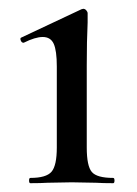

<svg xmlns="http://www.w3.org/2000/svg" viewBox="-20 -416 310 436"><path d="M49 -12Q85 -12 97 -26Q109 -40 109 -81V-265Q109 -301 102 -316.5Q95 -332 77 -332Q60 -332 34 -319H33Q29 -319 27 -324.5Q25 -330 29 -331L165 -395L169 -396Q173 -396 176 -392.5Q179 -389 179 -386V-365Q177 -323 177 -267V-81Q177 -39 188.5 -25.5Q200 -12 237 -12Q240 -12 240 -6Q240 0 237 0Q213 0 198 -1L143 -2L88 -1Q73 0 49 0Q46 0 46 -6Q46 -12 49 -12Z"/></svg>

Font: Cormorant Infant Medium
Style: Regular
Weight: 500
Designer: Christian Thalmann (Catharsis Fonts)
Version: Version 3.000